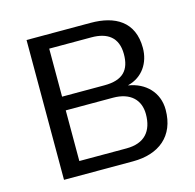

<svg xmlns="http://www.w3.org/2000/svg" viewBox="-84 -616 715 703"><g transform="rotate(-15 274.0 -265.0)"><path d="M75 0H337C434 0 501 -51 501 -152C501 -218 455 -263 392 -273V-274C448 -288 479 -336 479 -392C479 -492 410 -530 318 -530H75ZM147 -52V-244H326C392 -244 427 -209 427 -155C427 -91 395 -52 326 -52ZM147 -296V-478H307C367 -478 406 -452 406 -388C406 -328 378 -296 308 -296Z"/></g></svg>

Font: Cheyenne Sans Light
Style: Regular
Weight: 300
Designer: The Public Sans project authors (U.S. Web Design System), Libre Franklin designed by Pablo Impallari and Rodrigo Fuenzal
Foundry: The Cheyenne Sans Project Authors
Version: Version 2.007